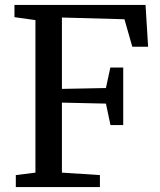

<svg xmlns="http://www.w3.org/2000/svg" viewBox="-20 -763 654 783"><path d="M124.5 -59V-681L39 -693V-743H573.5L584 -572.5H519.5L487.5 -684.5L232.5 -691.5V-400.5L412 -404L430 -487.5H482.5V-253H430.5L412 -340.5L232.5 -344.5V-59L387.5 -49V0H44.5V-49Z"/></svg>

Font: Merriweather 20pt
Style: Regular
Weight: 400
Version: Version 2.100